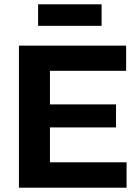

<svg xmlns="http://www.w3.org/2000/svg" viewBox="-20 -872 645 892"><path d="M68 0V-660H212V0ZM168 0V-118H568V0ZM168 -280V-387H519V-280ZM168 -543V-660H566V-543ZM157 -752V-852H452V-752Z"/></svg>

Font: Bricolage Grotesque 18pt
Style: Bold
Weight: 700
Designer: Mathieu Triay
Foundry: Atelier Triay
Version: Version 1.000;gftools[0.9.30]